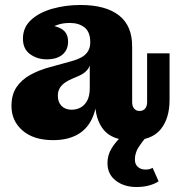

<svg xmlns="http://www.w3.org/2000/svg" viewBox="-20 -550 718 770"><path d="M167 -312Q130 -312 101 -332.5Q72 -353 72 -395Q72 -440 104.5 -470Q137 -500 190 -515Q243 -530 303 -530Q404 -530 457.5 -488Q511 -446 510 -361L342 -380Q342 -422 319 -440Q296 -458 260 -458Q234 -458 212.5 -451Q191 -444 175.5 -431Q160 -418 151 -400L152 -450Q199 -450 226 -434.5Q253 -419 253 -383Q253 -350 230.5 -331Q208 -312 167 -312ZM508 13Q431 13 396 -29Q361 -71 361 -147V-162H340V-287H336L342 -332V-380L510 -361V-140Q510 -124 518 -114.5Q526 -105 539 -105Q554 -105 562 -114.5Q570 -124 570 -140V-336H660V-149Q660 -75 624 -31Q588 13 508 13ZM193 12Q115 12 70.5 -26.5Q26 -65 26 -125Q26 -170 46 -200Q66 -230 101 -249.5Q136 -269 181 -281L268 -305Q293 -312 309 -321.5Q325 -331 333.5 -345.5Q342 -360 342 -381L345 -287H340Q335 -273 322.5 -262Q310 -251 290 -243L271 -235Q252 -227 239 -217.5Q226 -208 219 -195.5Q212 -183 212 -166Q212 -140 227 -125Q242 -110 267 -110Q287 -110 303.5 -119Q320 -128 330 -147Q340 -166 340 -197L370 -186Q370 -118 349 -74Q328 -30 288.5 -9Q249 12 193 12ZM527 200Q478 200 444.5 174.5Q411 149 411 104Q411 72 427.5 45Q444 18 470 -5.5Q496 -29 524 -48L570 -5Q551 17 536 40Q521 63 521 90Q521 109 533 119.5Q545 130 563 130Q572 130 578.5 128.5Q585 127 592 123L616 177Q602 187 579 193.5Q556 200 527 200Z"/></svg>

Font: Montagu Slab 144pt
Style: Bold
Weight: 700
Designer: Florian Karsten
Foundry: Florian Karsten
Version: Version 1.000